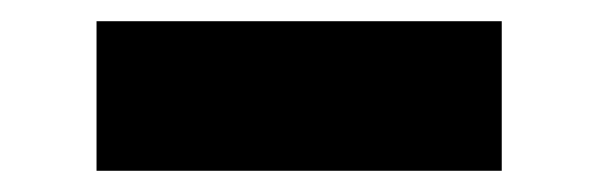

<svg xmlns="http://www.w3.org/2000/svg" viewBox="-20 -410 564 181"><path d="M71 -390H453V-249H71Z"/></svg>

Font: Kufam
Style: Bold
Weight: 700
Designer: Wael Morcos, Artur Schmal
Foundry: Original Type
Version: Version 1.300; ttfautohint (v1.8.3)